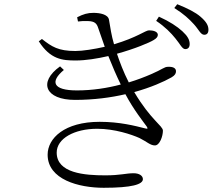

<svg xmlns="http://www.w3.org/2000/svg" viewBox="-20 -842 1040 911"><path d="M812 -660C834 -634 844 -609 859 -609C872 -609 880 -617 880 -633C880 -653 870 -671 845 -694C821 -716 785 -740 734 -763L721 -743C763 -715 792 -685 812 -660ZM900 -727C923 -702 932 -677 949 -677C962 -677 969 -685 969 -701C969 -721 959 -739 931 -763C908 -783 871 -802 821 -822L807 -804C853 -775 877 -752 900 -727ZM668 -233C620 -245 548 -264 453 -264C286 -264 206 -186 206 -108C206 10 354 49 472 49C606 49 658 33 658 8C658 -8 641 -20 614 -20C578 -20 551 -10 480 -10C382 -10 249 -20 249 -118C249 -185 333 -231 441 -231C524 -231 604 -204 642 -187C678 -169 693 -152 715 -152C738 -152 753 -196 753 -222C753 -245 695 -273 617 -405C696 -427 757 -454 794 -475C811 -485 815 -494 815 -504C815 -520 799 -526 777 -525C759 -525 751 -513 697 -490C667 -477 631 -463 591 -451C566 -500 548 -548 535 -587C619 -610 690 -640 709 -652C723 -660 729 -668 729 -677C728 -693 706 -698 687 -698C670 -698 630 -664 521 -632C509 -672 503 -713 497 -749C492 -774 454 -781 423 -781C396 -781 375 -775 346 -760L350 -740C365 -742 381 -743 398 -742C429 -741 439 -731 446 -709L477 -620C428 -609 373 -600 338 -600C257 -600 226 -620 179 -657L164 -646C219 -560 276 -555 339 -555C387 -555 442 -564 494 -576C513 -528 533 -482 553 -441C489 -424 418 -413 345 -413C230 -413 217 -455 283 -510L265 -527C160 -452 195 -368 336 -368C425 -368 506 -379 575 -395C615 -320 658 -267 676 -242C682 -232 682 -229 668 -233Z"/></svg>

Font: Noto Serif TC Light
Style: Regular
Weight: 300
Designer: Ryoko NISHIZUKA 西塚涼子 (kana & ideographs); Frank Grießhammer (Latin, Greek & Cyrillic); Wenlong ZHANG 张文龙 (bopomofo); San
Foundry: Adobe
Version: Version 2.001;hotconv 1.1.0;makeotfexe 2.6.0